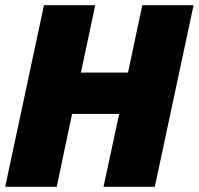

<svg xmlns="http://www.w3.org/2000/svg" viewBox="-42 -718 764 738"><path d="M416 -280H235L176 0H-22L127 -698H324L269 -439H450L505 -698H702L553 0H356Z"/></svg>

Font: Azeret Mono ExtraBold
Style: Italic
Weight: 800
Italic angle: -12°
Designer: Martin Vácha
Foundry: Displaay
Version: Version 1.000; Glyphs 3.0.3, build 3074